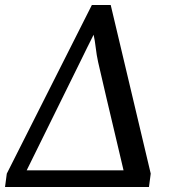

<svg xmlns="http://www.w3.org/2000/svg" viewBox="-42 -743 693 763"><path d="M-15 -53 323 -723H398L557 -53L550 0H-22ZM449 -66Q433 -134 415.5 -208Q398 -282 380.5 -356Q363 -430 348 -496Q342 -523 338.5 -553Q335 -583 330 -605Q317 -580 304.5 -554Q292 -528 279 -502L64 -66Z"/></svg>

Font: Rosario Light
Style: Italic
Weight: 300
Italic angle: -8.05°
Designer: Hector Gatti
Foundry: Omnibus Type
Version: Version 1.101; ttfautohint (v1.8.1.43-b0c9)